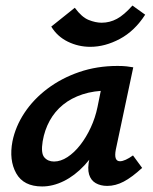

<svg xmlns="http://www.w3.org/2000/svg" viewBox="-20 -664 554 693"><path d="M132 9Q65 9 38.5 -38.5Q12 -86 25 -154Q36 -208 68.5 -257Q101 -306 151.5 -344Q202 -382 266 -404Q330 -426 404 -426Q424 -426 437 -424.5Q450 -423 461 -421L398 -124Q390 -82 413 -82Q422 -82 434 -87.5Q446 -93 460 -103L493 -58Q456 -24 426.5 -8.5Q397 7 367 7Q343 7 325.5 -3Q308 -13 301.5 -34.5Q295 -56 303 -92L336 -243L390 -277Q375 -211 347.5 -158Q320 -105 285 -67.5Q250 -30 210.5 -10.5Q171 9 132 9ZM175 -81Q199 -81 223.5 -97Q248 -113 269.5 -140.5Q291 -168 307.5 -203.5Q324 -239 332 -278L352 -377L407 -334Q398 -336 389 -336.5Q380 -337 371 -337Q319 -337 278 -323.5Q237 -310 207.5 -286Q178 -262 159.5 -228.5Q141 -195 134 -154Q127 -111 140 -96Q153 -81 175 -81ZM306 -495Q263 -495 225 -513.5Q187 -532 165 -568L250 -636Q275 -602 300 -592Q325 -582 347 -582Q376 -582 402 -596Q428 -610 458 -644L504 -611Q466 -552 412.5 -523.5Q359 -495 306 -495Z"/></svg>

Font: Ysabeau Infant
Style: Bold Italic
Weight: 700
Italic angle: -12°
Designer: Christian Thalmann (Catharsis Fonts)
Version: Version 2.001;gftools[0.9.30]; featfreeze: ss01,ss02,lnum